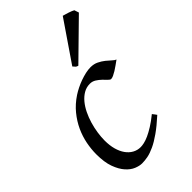

<svg xmlns="http://www.w3.org/2000/svg" viewBox="-225 -784 876 876"><g transform="rotate(-45 213.5 -346.0)"><path d="M397 -397.9Q386.7 -390.6 375.2 -382.3Q363.8 -374 353 -367.4Q342.3 -360.8 332.8 -356.4Q323.2 -352.1 316.9 -352.1Q311.5 -352.1 303.7 -360.4Q295.9 -368.7 285.4 -378.9Q274.9 -389.2 261.7 -397.5Q248.5 -405.8 232.9 -405.8Q210.4 -405.8 191.9 -395Q173.3 -384.3 158.2 -366.2Q143.1 -348.1 131.6 -324.5Q120.1 -300.8 112.5 -275.1Q105 -249.5 101.1 -223.6Q97.2 -197.8 97.2 -174.8Q97.2 -143.1 104.2 -117.7Q111.3 -92.3 124 -74.5Q136.7 -56.6 154.3 -46.9Q171.9 -37.1 192.9 -37.1Q201.7 -37.1 215.3 -40Q229 -43 246.8 -51Q264.6 -59.1 286.6 -72.8Q308.6 -86.4 335 -107.9Q338.9 -102.5 343.3 -97.2Q347.7 -91.8 350.1 -87.9Q312 -53.2 281.7 -32Q251.5 -10.7 226.8 0.7Q202.1 12.2 182.4 16.1Q162.6 20 145 20Q128.4 20 107.9 11.7Q87.4 3.4 69.1 -17.1Q50.8 -37.6 38.3 -71.8Q25.9 -106 25.9 -157.2Q25.9 -189.9 32.7 -224.9Q39.6 -259.8 54.9 -293.2Q70.3 -326.7 95 -356.9Q119.6 -387.2 155.8 -411.1Q169.4 -419.9 186 -428.2Q202.6 -436.5 220.5 -442.9Q238.3 -449.2 255.6 -453.1Q272.9 -457 288.1 -457Q309.6 -457 326.4 -448.7Q343.3 -440.4 356.4 -429.9Q369.6 -419.4 379.6 -409.9Q389.6 -400.4 397 -397.9ZM427.2 -670.9 253.9 -501Q246.1 -502.9 242.4 -506.3Q238.8 -509.8 231.9 -518.1L364.7 -712.4Q369.6 -710.9 377.2 -708.7Q384.8 -706.5 393.1 -703.9Q401.4 -701.2 408.7 -698.2Q416 -695.3 419.9 -692.9Z"/></g></svg>

Font: Gentium Plus Viet
Style: Italic
Weight: 400
Italic angle: -8°
Designer: J. Victor Gaultney, Annie Olsen, Iska Routamaa, Becca Hirsbrunner
Foundry: SIL International
Version: Version 5.000